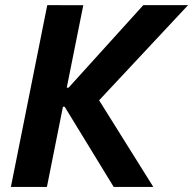

<svg xmlns="http://www.w3.org/2000/svg" viewBox="-20 -740 765 760"><path d="M23.1 0 167.1 -719.7 309.7 -719.3 244.2 -392.9H279.1L233.5 -373.1L547.3 -719.7H724.5L341.8 -310.3L340.4 -394L586.9 0H430.1L219.5 -344.5L262.6 -317.4H229.1L165.7 0Z"/></svg>

Font: Reddit Sans
Style: Italic
Weight: 400
Italic angle: -11.25°
Designer: Stephen Hutchings
Version: Version 1.013